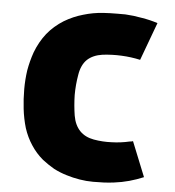

<svg xmlns="http://www.w3.org/2000/svg" viewBox="-52 -764 755 827"><g transform="rotate(5 325.5 -350.0)"><path d="M457 -714.8Q492.2 -712.9 528.3 -706.1Q565.4 -700.2 597.7 -689.5Q577.1 -634.8 537.1 -525.4Q497.1 -534.2 456.1 -536.1Q415 -538.1 374 -533.2Q333 -527.3 308.6 -504.9Q284.2 -481.4 277.3 -438.5Q269.5 -393.6 269.5 -349.6Q270.5 -304.7 277.3 -261.7Q284.2 -220.7 307.6 -196.3Q330.1 -172.9 368.2 -166Q407.2 -159.2 445.3 -161.1Q484.4 -162.1 522.5 -170.9Q526.4 -171.9 530.3 -171.9Q533.2 -172.9 537.1 -173.8Q557.6 -124 597.7 -23.4Q567.4 -10.7 536.1 -2Q503.9 6.8 471.7 10.7Q457 12.7 429.7 14.6Q401.4 15.6 380.9 15.6Q351.6 15.6 322.3 10.7Q293 5.9 264.6 -2.9Q235.4 -11.7 209 -25.4Q183.6 -40 158.2 -59.6Q127.9 -85 106.4 -118.2Q85 -150.4 72.3 -189.5Q60.5 -229.5 55.7 -271.5Q50.8 -313.5 50.8 -356.4Q50.8 -397.5 56.6 -437.5Q63.5 -477.5 77.1 -516.6Q94.7 -563.5 124 -600.6Q153.3 -636.7 194.3 -662.1Q233.4 -685.5 275.4 -697.3Q317.4 -710 361.3 -712.9Q390.6 -714.8 422.9 -714.8Q455.1 -714.8 457 -714.8Z"/></g></svg>

Font: Big-Shock
Style: Black
Weight: 400